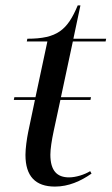

<svg xmlns="http://www.w3.org/2000/svg" viewBox="-20 -679 412 709"><path d="M183 10C233 10 278 -10 318 -38L313 -47C292 -34 260 -24 235 -24C191 -24 166 -48 166 -108C166 -129 171 -161 178 -194L203 -310H314L316 -320H205L249 -526H370L372 -536H251L277 -659H267C229 -568 191 -536 81 -536L79 -526H155L111 -320H33L31 -310H109L84 -191C79 -166 74 -131 74 -107C74 -28 111 10 183 10Z"/></svg>

Font: Noto Serif Display
Style: Italic
Weight: 400
Italic angle: -12°
Designer: Monotype Design Team
Foundry: Monotype Imaging Inc.
Version: Version 2.009